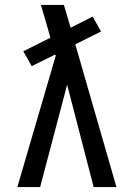

<svg xmlns="http://www.w3.org/2000/svg" viewBox="-20 -755 540 775"><path d="M50 0 205 -530 203 -535 108 -488 74 -548 184 -603 183 -604Q174 -637 164.5 -669.5Q155 -702 145 -735H238L265 -643L354 -688L388 -628L284 -576L450 0H358L251 -413L142 0Z"/></svg>

Font: Iosevka Medium
Style: Regular
Weight: 500
Monospace: yes
Designer: Belleve Invis
Foundry: Belleve Invis
Version: Version 32.5.0; ttfautohint (v1.8.4)